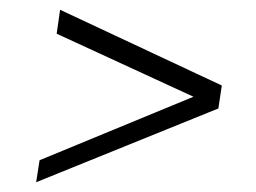

<svg xmlns="http://www.w3.org/2000/svg" viewBox="-20 -547 523 393"><path d="M54 -174 61 -219 376 -349 96 -478 103 -527 434 -372 427 -325Z"/></svg>

Font: Public Sans Thin Thin
Style: Italic
Weight: 250
Italic angle: -8°
Version: Version 2.001